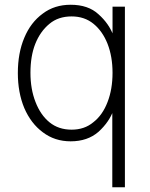

<svg xmlns="http://www.w3.org/2000/svg" viewBox="-20 -578 631 807"><path d="M394 -24Q348 16 277 16Q210 16 160 -22Q110 -59 82 -124Q55 -189 55 -271Q55 -355 82 -419Q109 -484 160 -521Q209 -558 277 -558Q351 -558 394 -518Q438 -479 457 -428H453V-550H505V209H452V-115H457Q439 -65 394 -24ZM372 -64Q411 -94 432 -149Q453 -203 453 -272Q453 -340 432 -394Q411 -447 373 -478Q335 -509 281 -509Q225 -509 188 -478Q149 -446 128 -393Q108 -342 108 -272Q108 -204 129 -150Q150 -95 188 -64Q226 -33 281 -33Q335 -33 372 -64Z"/></svg>

Font: Sinter Light
Style: Regular
Weight: 300
Foundry: Adobe & rsms
Version: Version 1.000